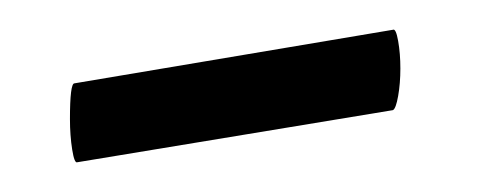

<svg xmlns="http://www.w3.org/2000/svg" viewBox="-20 -307 322 129"><path d="M27 -227Q27 -251 30 -251L244 -287Q246 -288 247.5 -279.5Q249 -271 249 -261Q249 -251 247.5 -242.5Q246 -234 244 -233L32 -198Q30 -197 28.5 -206.5Q27 -216 27 -227Z"/></svg>

Font: Cormorant SC
Style: Bold
Weight: 700
Designer: Christian Thalmann (Catharsis Fonts)
Foundry: Catharsis Fonts
Version: Version 4.000